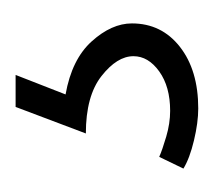

<svg xmlns="http://www.w3.org/2000/svg" viewBox="-34 -19 274 246"><g transform="rotate(-90 103.0 104.0)"><path d="M89 -13H130L105 51Q150 59 173 84.5Q196 110 196 136Q196 174 166 197.5Q136 221 87 221Q69 221 46 215.5Q23 210 10 202L25 171Q34 175 51 180Q68 185 84 185Q115 185 134.5 171Q154 157 154 138Q154 117 128.5 97Q103 77 55 77Z"/></g></svg>

Font: Palanquin Thin
Style: Regular
Weight: 250
Designer: Pria Ravichandran
Version: Version 1.001